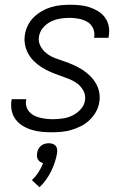

<svg xmlns="http://www.w3.org/2000/svg" viewBox="-20 -548 540 807"><path d="M198 8Q176 8 155 6Q134 4 114 -2Q94 -8 76.5 -18.5Q59 -29 46.5 -45Q34 -61 29.5 -81.5Q25 -102 28 -124L29 -131H90V-127Q87 -113 91 -100Q95 -87 103.5 -77.5Q112 -68 124 -62Q136 -56 149 -53Q162 -50 175.5 -48.5Q189 -47 202 -47Q223 -47 243.5 -50Q264 -53 283.5 -62Q303 -71 318.5 -88Q334 -105 337 -125Q341 -147 331 -166Q321 -185 304.5 -197Q288 -209 269 -216.5Q250 -224 230 -231Q210 -238 191.5 -246Q173 -254 155.5 -265Q138 -276 123.5 -290Q109 -304 99 -322Q89 -340 85 -361Q81 -382 85 -404Q88 -423 97.5 -442Q107 -461 122.5 -476Q138 -491 156.5 -501.5Q175 -512 195 -518Q215 -524 235 -526Q255 -528 275 -528Q296 -528 316.5 -526Q337 -524 356.5 -517.5Q376 -511 393 -500.5Q410 -490 421.5 -474Q433 -458 437 -437.5Q441 -417 437 -396L436 -389H375L376 -393Q379 -413 370.5 -430.5Q362 -448 345.5 -457Q329 -466 310 -469.5Q291 -473 271 -473Q251 -473 231.5 -469.5Q212 -466 193.5 -457Q175 -448 161 -431.5Q147 -415 144 -395Q140 -373 150 -354.5Q160 -336 176 -323.5Q192 -311 212 -303.5Q232 -296 251.5 -289.5Q271 -283 290 -274.5Q309 -266 326 -255Q343 -244 357.5 -230Q372 -216 382.5 -198.5Q393 -181 397 -160Q401 -139 397 -117Q394 -97 383 -77.5Q372 -58 356 -43Q340 -28 320.5 -18Q301 -8 280.5 -2Q260 4 239 6Q218 8 198 8ZM146 239 114 209Q130 194 142 175.5Q154 157 161 137Q154 136 148.5 132Q143 128 139.5 122.5Q136 117 135.5 110Q135 103 136 96Q137 87 141 79Q145 71 152 65Q159 59 168 56.5Q177 54 185 54Q193 54 201 56.5Q209 59 214 65Q219 71 220 79Q221 87 220 96Q213 135 194.5 172.5Q176 210 146 239Z"/></svg>

Font: Iosevka Light Oblique
Style: Regular
Weight: 300
Italic angle: -9°
Monospace: yes
Designer: Belleve Invis
Foundry: Belleve Invis
Version: Version 32.5.0; ttfautohint (v1.8.4)